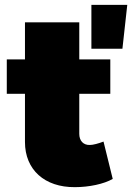

<svg xmlns="http://www.w3.org/2000/svg" viewBox="-20 -762 545 792"><path d="M357 -742V-561H485L505 -742ZM351 -164C324 -163 307 -181 307 -210V-375H435V-517H307V-670H83V-517H8V-375H83V-176C83 -62 164 11 289 10C347 10 409 -3 445 -24L407 -178C386 -170 364 -164 351 -164Z"/></svg>

Font: Montserrat-Arabic Black
Style: Regular
Weight: 900
Designer: Mohamed Gaber
Foundry: Kief Type Foundry
Version: Version 5.008;PS 005.008;hotconv 1.0.88;makeotf.lib2.5.64775